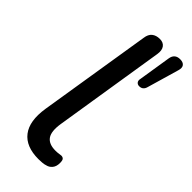

<svg xmlns="http://www.w3.org/2000/svg" viewBox="-233 -756 810 810"><g transform="rotate(45 172.0 -351.5)"><path d="M189 9Q114 9 80.5 -34.5Q47 -78 60 -162L141 -667Q144 -690 157.5 -701Q171 -712 193 -712Q214 -712 224 -698Q234 -684 230 -659L151 -163Q143 -112 159 -89.5Q175 -67 214 -67Q227 -67 234.5 -68.5Q242 -70 247 -70Q255 -70 260 -65Q265 -60 265 -44Q265 -23 255 -11Q245 1 231 4Q223 7 210.5 8Q198 9 189 9ZM272 -509Q262 -509 256.5 -516Q251 -523 254 -535L277 -680Q282 -712 314 -712Q332 -712 339.5 -702Q347 -692 341 -673L300 -532Q294 -509 272 -509Z"/></g></svg>

Font: Nunito Medium
Style: Italic
Weight: 500
Designer: Vernon Adams
Foundry: Vernon Adams
Version: Version 3.601